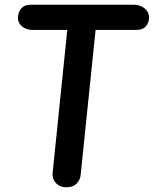

<svg xmlns="http://www.w3.org/2000/svg" viewBox="-20 -792 652 814"><path d="M261 2Q234 2 217.5 -15.5Q201 -33 203 -58L267 -682H387L322 -51Q321 -32 306 -15Q291 2 261 2ZM119 -665Q91 -665 73 -680.5Q55 -696 56 -718Q57 -741 70.5 -756.5Q84 -772 110 -772H548Q574 -772 593 -756.5Q612 -741 612 -718Q612 -696 598.5 -680.5Q585 -665 556 -665Z"/></svg>

Font: Edu SA Beginner
Style: Bold
Weight: 700
Version: Version 1.003